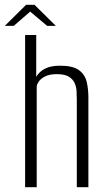

<svg xmlns="http://www.w3.org/2000/svg" viewBox="-47 -775 433 795"><path d="M57 0V-630H103V-457Q116 -479 140 -491Q164 -503 201 -503Q255 -503 280 -484.5Q305 -466 312 -436Q319 -406 319 -372V0H271V-364Q271 -380 270 -398Q269 -416 261.5 -432Q254 -448 237 -458Q220 -468 188 -468Q158 -468 139.5 -458.5Q121 -449 113 -436.5Q105 -424 105 -415V0ZM-27 -668 61 -755H96L184 -668H148L78 -727L10 -668Z"/></svg>

Font: Alumni Sans Light
Style: Regular
Weight: 300
Version: Version 1.018